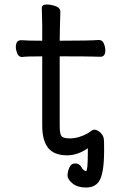

<svg xmlns="http://www.w3.org/2000/svg" viewBox="-20 -671 540 859"><path d="M421.9 142.1Q402.8 168 365 168Q327.1 168 304.7 149.9Q282.2 131.8 282.2 113.8Q282.2 98.1 290 79.1Q297.9 60.1 316.9 60.1Q335 60.1 344.5 77.1Q354 94.2 365.2 94.2Q373 94.2 373 6.8V-7.8Q327.1 23.9 280.8 23.9Q222.2 23.9 195.6 -9Q168.9 -42 168.9 -109.9V-418.9Q97.2 -418.9 79.1 -416Q63 -416 56.9 -432.1Q50.8 -448.2 50.8 -460.9Q50.8 -491.2 75.2 -491.2Q105 -488.8 168.9 -488.8V-559.1Q167 -615.2 167 -634.8Q167 -650.9 189 -650.9Q207 -650.9 228.5 -643.6Q250 -636.2 250 -617.2Q248 -563 247.1 -488.8Q382.8 -488.8 421.9 -492.2Q438 -492.2 444.6 -476.1Q451.2 -460 451.2 -445.8Q451.2 -417 429.2 -417Q409.2 -417 390.1 -418Q371.1 -418.9 247.1 -418.9V-107.9Q247.1 -71.8 255.1 -61.8Q263.2 -51.8 292 -51.8Q331.1 -51.8 372.1 -74.2Q379.9 -79.1 387.5 -85Q395 -90.8 403.1 -90.8Q411.1 -90.8 422.9 -83Q443.8 -66.9 444.8 -46.9Q445.8 -36.1 445.8 2Q445.8 108.9 421.9 142.1Z"/></svg>

Font: LXGW WenKai Mono GB Screen
Style: Regular
Weight: 400
Monospace: yes
Designer: LXGW / Fontworks Inc.
Foundry: LXGW / Fontworks Inc.
Version: Version 1.510;January 18,2025